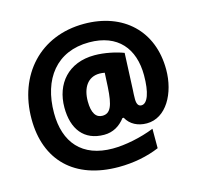

<svg xmlns="http://www.w3.org/2000/svg" viewBox="-113 -844 1076 1040"><g transform="rotate(-15 424.5 -324.0)"><path d="M812 -369C812 -586 665 -723 445 -723C199 -723 38 -545 38 -298C38 -66 181 75 428 75C512 75 591 59 657 31V-78C582 -48 492 -30 423 -30C251 -30 164 -133 164 -298C164 -488 263 -619 446 -619C607 -619 688 -520 688 -370C688 -274 667 -216 633 -216C617 -216 607 -228 607 -258C607 -276 608 -297 609 -308L618 -514C576 -530 513 -544 456 -544C309 -544 226 -445 226 -312C226 -191 284 -114 397 -114C447 -114 486 -138 515 -176H522C544 -135 586 -114 636 -114C745 -114 812 -236 812 -369ZM357 -312C357 -386 390 -441 457 -441C467 -441 475 -440 486 -438L482 -359C476 -255 459 -216 414 -216C379 -216 357 -245 357 -312Z"/></g></svg>

Font: Noto Sans Georgian SemiCondensed Black
Style: Regular
Weight: 900
Width: 4
Designer: Monotype Design Team, Akaki Razmadze
Foundry: Google LLC
Version: Version 2.005